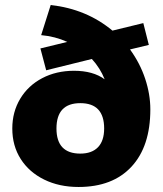

<svg xmlns="http://www.w3.org/2000/svg" viewBox="-20 -737 648 765"><path d="M579 -301Q579 -154 504 -73Q429 8 293 8Q216 8 156 -21.5Q96 -51 62.5 -103.5Q29 -156 29 -225Q29 -291 60.5 -343.5Q92 -396 148 -425.5Q204 -455 275 -455Q351 -455 397 -421Q379 -466 346 -502L164 -457L141 -544L248 -570Q200 -592 144 -597L182 -717Q325 -701 428 -615L551 -645L573 -558L498 -540Q538 -485 558.5 -423Q579 -361 579 -301ZM395 -225Q395 -326 300 -326Q205 -326 205 -225Q205 -125 300 -125Q346 -125 370.5 -150.5Q395 -176 395 -225Z"/></svg>

Font: wassup Sans
Style: Black
Weight: 900
Version: Version 2.001